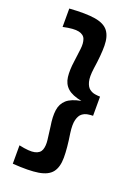

<svg xmlns="http://www.w3.org/2000/svg" viewBox="-152 -668 661 929"><g transform="rotate(20 178.0 -204.0)"><path d="M38.3 196V101.3Q93.3 113.3 119.5 107.2Q145.7 101 153 80.8Q160.3 60.7 156.7 30.5Q153 0.3 148.3 -36Q140.3 -84 145 -118.2Q149.7 -152.3 173.3 -173.2Q197 -194 246.3 -203Q197 -212.3 173.3 -233.5Q149.7 -254.7 145.5 -289.3Q141.3 -324 148.3 -372Q153 -408 156.7 -438Q160.3 -468 153 -488.2Q145.7 -508.3 119.5 -514.3Q93.3 -520.3 38.3 -508.3V-603Q123 -609 170.8 -601Q218.7 -593 239 -566.5Q259.3 -540 259.8 -492Q260.3 -444 249 -370Q243 -326.3 249.3 -302.2Q255.7 -278 269 -268Q282.3 -258 297.7 -255.7Q313 -253.3 324 -253.3V-154.7Q313 -154.7 297.7 -152.3Q282.3 -150 269 -140Q255.7 -130 249.3 -105.8Q243 -81.7 249 -38Q260.7 36 260.5 84.5Q260.3 133 239.8 159.5Q219.3 186 171.2 194Q123 202 38.3 196Z"/></g></svg>

Font: Darker Grotesque Light
Style: Regular
Weight: 300
Designer: Gabriel Lam
Foundry: TypeRant
Version: Version 1.000;gftools[0.9.28]